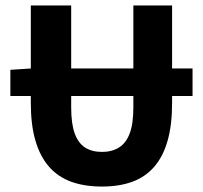

<svg xmlns="http://www.w3.org/2000/svg" viewBox="-20 -672 745 704"><path d="M18 -320V-416L95 -421H686V-320ZM354 12Q290 12 241.5 -5.5Q193 -23 160 -60.5Q127 -98 110 -156Q93 -214 93 -294V-652H241V-279Q241 -218 254 -182.5Q267 -147 292 -131Q317 -115 354 -115Q390 -115 416 -131Q442 -147 455.5 -182.5Q469 -218 469 -279V-652H611V-294Q611 -214 594.5 -156Q578 -98 545.5 -60.5Q513 -23 465 -5.5Q417 12 354 12Z"/></svg>

Font: Source Sans 3
Style: Bold
Weight: 700
Designer: Paul D. Hunt
Foundry: Adobe
Version: Version 3.052;hotconv 1.1.0;makeotfexe 2.6.0